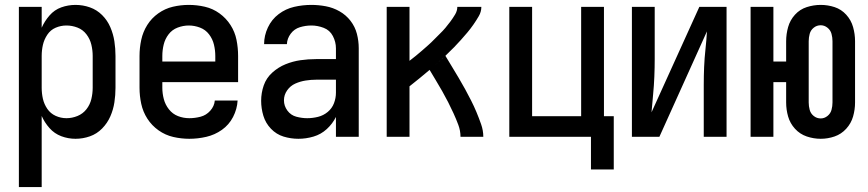

<svg xmlns="http://www.w3.org/2000/svg" viewBox="-20 -558 3540 783"><path d="M57 205H150V-85Q162 -58 182 -35.5Q202 -13 230 -2.5Q258 8 288 8Q318 8 346.5 -2Q375 -12 396.5 -34Q418 -56 430 -83.5Q442 -111 446.5 -140.5Q451 -170 451 -200V-330Q451 -360 446.5 -389.5Q442 -419 430 -447Q418 -475 396.5 -496.5Q375 -518 346.5 -528Q318 -538 288 -538Q258 -538 230 -528Q202 -518 182 -495Q162 -472 150 -445V-530H57ZM251 -76Q228 -76 207 -85.5Q186 -95 173 -114Q160 -133 155 -155Q150 -177 150 -200V-330Q150 -353 155 -375Q160 -397 173 -416.5Q186 -436 207 -445Q228 -454 251 -454Q274 -454 296 -445.5Q318 -437 332.5 -418Q347 -399 352.5 -376Q358 -353 358 -330V-200Q358 -177 352.5 -154Q347 -131 332.5 -112.5Q318 -94 296 -85Q274 -76 251 -76Z M752 8Q787 8 821.5 0Q856 -8 885 -28.5Q914 -49 930.5 -81Q947 -113 949 -148H856Q854 -125 837.5 -106.5Q821 -88 798 -82Q775 -76 752 -76Q728 -76 706 -84.5Q684 -93 669 -112Q654 -131 648 -154Q642 -177 642 -200V-223H951V-330Q951 -363 944.5 -395.5Q938 -428 920 -456Q902 -484 875 -503.5Q848 -523 815.5 -530.5Q783 -538 750 -538Q717 -538 685 -530.5Q653 -523 625.5 -503.5Q598 -484 580.5 -456Q563 -428 556 -395.5Q549 -363 549 -330V-200Q549 -167 556 -134.5Q563 -102 581 -74Q599 -46 626.5 -26.5Q654 -7 686.5 0.5Q719 8 752 8ZM642 -307V-330Q642 -353 647.5 -376Q653 -399 667.5 -418Q682 -437 704.5 -445.5Q727 -454 750 -454Q773 -454 795.5 -445.5Q818 -437 832.5 -418Q847 -399 852.5 -376Q858 -353 858 -330V-307Z M1197 8Q1228 8 1258.5 -1Q1289 -10 1312.5 -31.5Q1336 -53 1350 -81V0H1443V-361Q1443 -391 1435.5 -420Q1428 -449 1409.5 -473Q1391 -497 1364.5 -512Q1338 -527 1308.5 -532.5Q1279 -538 1250 -538Q1214 -538 1179.5 -530Q1145 -522 1116.5 -500.5Q1088 -479 1072.5 -446Q1057 -413 1057 -378H1150Q1151 -401 1165.5 -420.5Q1180 -440 1203 -447Q1226 -454 1250 -454Q1275 -454 1300 -444.5Q1325 -435 1337.5 -411Q1350 -387 1350 -361V-317H1269Q1237 -317 1205.5 -312.5Q1174 -308 1144.5 -296Q1115 -284 1090.5 -262Q1066 -240 1055.5 -209.5Q1045 -179 1045 -147Q1045 -116 1054 -86Q1063 -56 1085 -33Q1107 -10 1136.5 -1Q1166 8 1197 8ZM1233 -76Q1211 -76 1188.5 -82Q1166 -88 1152 -107Q1138 -126 1138 -149Q1138 -171 1151 -189.5Q1164 -208 1184 -217Q1204 -226 1226 -229.5Q1248 -233 1269 -233H1350V-180Q1350 -158 1342 -137Q1334 -116 1316.5 -101.5Q1299 -87 1277 -81.5Q1255 -76 1233 -76Z M1557 0H1650V-206Q1692 -239 1732 -273Q1745 -251 1758 -229.5Q1771 -208 1783.5 -186Q1796 -164 1807.5 -141.5Q1819 -119 1829.5 -96Q1840 -73 1849 -49Q1858 -25 1858 0H1951Q1951 -26 1942 -51.5Q1933 -77 1923 -101Q1913 -125 1901 -148.5Q1889 -172 1876.5 -195Q1864 -218 1850.5 -240.5Q1837 -263 1823.5 -285.5Q1810 -308 1796 -331L1793 -327L1803 -337Q1818 -351 1832 -365.5Q1846 -380 1859.5 -395Q1873 -410 1886 -425.5Q1899 -441 1910.5 -457.5Q1922 -474 1932.5 -492Q1943 -510 1943 -530H1845Q1845 -514 1836 -499Q1827 -484 1817 -470.5Q1807 -457 1796.5 -444.5Q1786 -432 1774 -420.5Q1762 -409 1750.5 -397Q1739 -385 1726.5 -374Q1714 -363 1701.5 -352Q1689 -341 1676 -330.5Q1663 -320 1650 -310V-530H1557ZM1780 -316 1788 -323 1785 -320ZM1767 -304 1776 -312 1774 -310ZM1752 -290 1764 -301 1763 -300Q1758 -295 1752 -290Z M2390 133H2483V-84H2443V-530H2350V-84H2150V-530H2057V0H2390Z M2557 0H2669L2863 -430Q2861 -394 2857 -357.5Q2853 -321 2851.5 -285Q2850 -249 2850 -212V0H2943V-530H2832L2637 -100Q2640 -137 2643.5 -173Q2647 -209 2648.5 -245.5Q2650 -282 2650 -318V-530H2557Z M3327 8Q3356 8 3383.5 -1.5Q3411 -11 3431 -33Q3451 -55 3459 -83Q3467 -111 3467 -140V-390Q3467 -419 3459 -447.5Q3451 -476 3431 -498Q3411 -520 3383.5 -529Q3356 -538 3327 -538Q3298 -538 3270 -529Q3242 -520 3222 -498Q3202 -476 3194 -447.5Q3186 -419 3186 -390V-307H3134V-530H3041V0H3134V-223H3186V-140Q3186 -111 3194 -83Q3202 -55 3222 -33Q3242 -11 3270 -1.5Q3298 8 3327 8ZM3327 -75Q3311 -75 3298.5 -85Q3286 -95 3282 -110Q3278 -125 3278 -140V-390Q3278 -405 3282 -420Q3286 -435 3298.5 -445Q3311 -455 3327 -455Q3342 -455 3354.5 -445Q3367 -435 3371 -420Q3375 -405 3375 -390V-140Q3375 -125 3371 -110Q3367 -95 3354.5 -85Q3342 -75 3327 -75Z"/></svg>

Font: Iosevka SS08 Medium
Style: Regular
Weight: 500
Monospace: yes
Designer: Belleve Invis
Foundry: Belleve Invis
Version: Version 3.4.3; ttfautohint (v1.8.3)